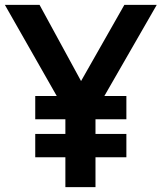

<svg xmlns="http://www.w3.org/2000/svg" viewBox="-20 -770 665 790"><path d="M625 -750 409.4 -375H500V-279.2H372.9V-218.8H500V-122.9H372.9V0H249V-122.9H125V-218.8H249V-279.2H125V-375H213.5L0 -750H142.7L313.5 -436.5L491.7 -750Z"/></svg>

Font: Vladivostok Bold
Style: Regular
Weight: 700
Width: 4
Designer: Michael Sharanda
Foundry: Michael Sharanda
Version: Version 1.005